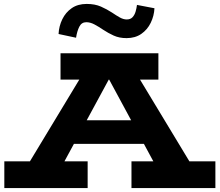

<svg xmlns="http://www.w3.org/2000/svg" viewBox="-20 -957 1117 977"><path d="M61 -18 418 -609H658L1015 -18H824L502 -614H567L244 -18ZM2 0V-136H426V0ZM318 -225 342 -345H727L750 -225ZM649 0V-136H1076V0ZM288 -552V-686H786V-552ZM624 -763Q587 -763 558.5 -776Q530 -789 506 -805Q481 -822 460 -833Q439 -844 419 -844Q395 -844 383.5 -821Q372 -798 367 -765L278 -784Q280 -824 297 -859Q314 -894 345 -915.5Q376 -937 421 -937Q463 -937 493.5 -923.5Q524 -910 550 -893Q572 -878 590 -868Q608 -858 625 -858Q644 -858 654.5 -869.5Q665 -881 670 -898Q675 -915 677 -932L766 -915Q764 -876 747 -841Q730 -806 699 -784.5Q668 -763 624 -763Z"/></svg>

Font: BioRhyme SemiExpanded ExtraBold
Style: Regular
Weight: 800
Width: 6
Designer: Aoife Mooney
Foundry: Aoife Mooney Type
Version: Version 1.600;gftools[0.9.33]